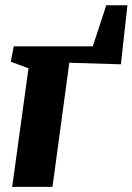

<svg xmlns="http://www.w3.org/2000/svg" viewBox="-20 -728 516 748"><path d="M394 -707.5H476.5L451 -477.5L250 -483.5L184.5 0H27.5L91 -462L22 -487.5L33.5 -547.5H341.5Z"/></svg>

Font: Merriweather 36pt Black
Style: Italic
Weight: 900
Italic angle: -7.8°
Version: Version 2.101